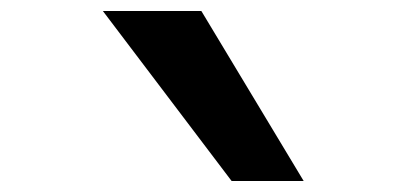

<svg xmlns="http://www.w3.org/2000/svg" viewBox="-20 -868 740 349"><path d="M167 -848H346L532 -539H401Z"/></svg>

Font: Martian Mono SemiBold
Style: Regular
Weight: 600
Monospace: yes
Designer: Roman Shamin
Foundry: Evil Martians
Version: Version 1.000; ttfautohint (v1.8.4.7-5d5b)